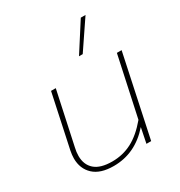

<svg xmlns="http://www.w3.org/2000/svg" viewBox="-175 -850 923 985"><g transform="rotate(-30 286.5 -357.0)"><path d="M447 -729H475L362 -562H340ZM55 -121Q55 -141 60 -166L127 -480H155L88 -168Q82 -143 82 -120Q82 -68 115.5 -38.5Q149 -9 219 -9Q282 -9 335.5 -37Q389 -65 441 -127L517 -480H545L443 0H415L433 -89Q342 15 214 15Q135 15 95 -22.5Q55 -60 55 -121Z"/></g></svg>

Font: Prompt Thin
Style: Italic
Weight: 250
Italic angle: -12°
Designer: Katatrad Team
Foundry: CadsonDemak
Version: Version 1.001